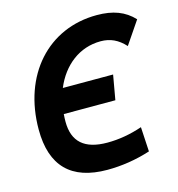

<svg xmlns="http://www.w3.org/2000/svg" viewBox="-106 -796 834 899"><g transform="rotate(-15 311.0 -346.5)"><path d="M305.2 9.8C374.5 9.8 444.8 -1 514.6 -23.4L507.8 -142.6C450.2 -123 393.6 -113.3 337.9 -113.3C227.1 -113.3 173.3 -161.6 173.3 -258.8C173.3 -271 173.8 -283.2 174.8 -295.4H424.8L445.8 -414.6H202.1C243.7 -515.1 326.2 -580.1 429.2 -580.1C475.6 -580.1 512.7 -563 546.9 -525.4L621.6 -635.3C577.6 -682.1 522 -703.1 443.4 -703.1C206.5 -703.1 42.5 -519 42.5 -255.4C42.5 -78.6 130.4 9.8 305.2 9.8Z"/></g></svg>

Font: Cascadia Mono NF
Style: Bold Italic
Weight: 700
Italic angle: -10°
Monospace: yes
Designer: Aaron Bell
Foundry: Saja Typeworks
Version: Version 2404.023